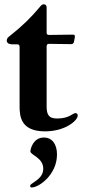

<svg xmlns="http://www.w3.org/2000/svg" viewBox="-20 -592 395 882"><path d="M186.4 11.4C281.6 11.4 337 -39.4 337 -60.7C337 -68.9 332.7 -72.1 326.7 -72.4C314.3 -72.8 299.4 -47.9 243.6 -47.6C202.1 -47.2 194.2 -67.1 194.2 -105.1V-379.3C194.6 -387.4 197.4 -390.3 205.6 -390.6L306.5 -389.2C314.6 -389.6 318.2 -392.4 320 -400.6L323.9 -421.9C324.9 -430 322.4 -432.9 314.3 -432.9L205.6 -431.5C197.4 -431.5 194.6 -434.3 194.2 -442.5V-557.9C194.2 -567.8 188.2 -572.4 181.1 -572.4C173.3 -572.4 168.3 -566.8 160.9 -557.5C122.2 -511.7 85.9 -475.1 22.4 -424.7C16 -419.7 11 -414.8 11 -405.9C11 -395.6 18.5 -388.5 36.9 -388.5H58.6C66.8 -388.1 69.6 -385.3 70 -377.1V-105.1C70 -60.7 73.2 11.4 186.4 11.4ZM118.6 261.7C118.6 265.6 119.7 269.2 125 269.2C159.8 269.2 241.8 209.9 241.8 117.5C241.8 70.7 219.8 39.8 181.5 39.8C132.8 39.8 119.7 91.3 119.7 103.7C119.7 120 179 132.5 178.6 182.9C179 223 142.8 239 123.9 253.6C120.4 256 118.6 258.9 118.6 261.7Z"/></svg>

Font: Margiela Serif Semibold
Style: Regular
Weight: 600
Designer: Andreas Faust, Stefan Endress
Version: Version 1.002;FEAKit 1.0